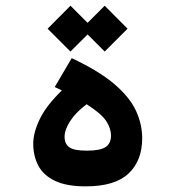

<svg xmlns="http://www.w3.org/2000/svg" viewBox="-20 -661 626 685"><path d="M285.6 3.9Q217.3 3.9 176 -15.9Q134.8 -35.6 116.7 -70.1Q98.6 -104.5 98.6 -148.4Q98.6 -187.5 121.6 -235.6Q144.5 -283.7 200.7 -338.4Q188.5 -344.2 175.3 -350.6L235.8 -453.6Q333.5 -407.7 388.2 -360.8Q442.9 -314 465.1 -265.9Q487.3 -217.8 487.3 -167.5Q487.3 -87.9 438.7 -42Q390.1 3.9 285.6 3.9ZM289.1 -289.1Q250 -259.8 230.2 -228.8Q210.4 -197.8 210.4 -173.3Q210.4 -147.9 227.1 -135.7Q243.7 -123.5 289.6 -123.5Q337.9 -123.5 356.9 -136.5Q376 -149.4 376 -177.2Q376 -203.1 358.9 -229.2Q341.8 -255.4 289.1 -289.1ZM353.5 -477.1 292.5 -538.1 231.4 -477.1 149.9 -558.6 231.4 -640.6 292.5 -579.6 353.5 -640.6 435.1 -558.6Z"/></svg>

Font: CaskaydiaCove NFP SemiBold
Style: Regular
Weight: 600
Designer: Aaron Bell
Foundry: Saja Typeworks
Version: Version 2111.001; VTT 6.35;Nerd Fonts 3.1.1